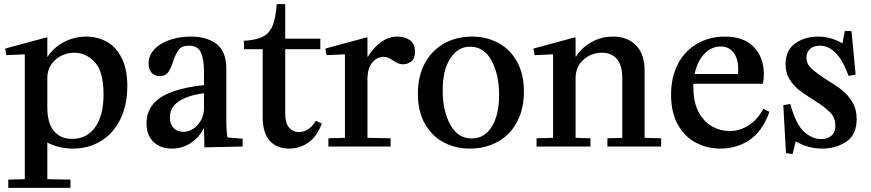

<svg xmlns="http://www.w3.org/2000/svg" viewBox="-20 -709 4212 929"><path d="M205 -528 209 -526V-435H211Q238 -478 288.5 -505Q339 -532 398 -532Q450 -532 495 -508Q540 -484 568 -430Q596 -376 596 -292Q596 -201 562.5 -132.5Q529 -64 469 -27Q409 10 333 10Q267 10 209 -19V158L321 160V200H20V160L100 158V-444L98 -446L11 -442L5 -474ZM329 -37Q400 -37 440.5 -93.5Q481 -150 481 -251Q481 -364 438 -409Q395 -454 340 -454Q307 -454 276.5 -439Q246 -424 227.5 -396.5Q209 -369 209 -333V-189Q209 -113 241 -75Q273 -37 329 -37Z M733 -218Q798 -280 967 -297V-361Q967 -423 952 -455.5Q937 -488 895 -488Q860 -488 845 -468.5Q830 -449 817 -410Q806 -376 793 -358.5Q780 -341 753 -341Q728 -341 713.5 -357Q699 -373 699 -401Q699 -441 727.5 -471Q756 -501 803 -516.5Q850 -532 904 -532Q981 -532 1028 -496Q1075 -460 1075 -375V-126Q1075 -73 1081 -44L1154 -38V0L969 4L967 -87H965Q944 -44 903 -17Q862 10 811 10Q757 10 723 -22Q689 -54 689 -113Q689 -177 733 -218ZM867 -71Q892 -71 915 -86Q938 -101 952.5 -127.5Q967 -154 967 -187V-258Q802 -235 802 -141Q802 -108 820 -89.5Q838 -71 867 -71Z M1160 -512 1178 -513Q1231 -518 1259.5 -536Q1288 -554 1301 -589.5Q1314 -625 1319 -689H1360V-522H1530V-471H1360V-161Q1360 -114 1378.5 -92Q1397 -70 1426 -70Q1475 -70 1508 -124H1510L1537 -111Q1514 -49 1472.5 -19.5Q1431 10 1379 10Q1319 10 1285 -28Q1251 -66 1251 -144V-471H1161Z M1758 -42 1870 -40V0H1569V-40L1649 -42V-444L1647 -446L1560 -442L1554 -474L1754 -528L1758 -526V-435H1760Q1822 -532 1904 -532Q1940 -532 1964 -514Q1988 -496 1988 -459Q1988 -426 1970.5 -412Q1953 -398 1930 -398Q1916 -398 1905 -403Q1894 -408 1881 -417Q1867 -426 1857.5 -430Q1848 -434 1836 -434Q1805 -434 1781.5 -407Q1758 -380 1758 -324Z M2265 -532Q2333 -532 2390 -502Q2447 -472 2481 -412Q2515 -352 2515 -266Q2515 -183 2482.5 -120.5Q2450 -58 2390 -24Q2330 10 2252 10Q2184 10 2127 -20Q2070 -50 2036 -110Q2002 -170 2002 -256Q2002 -339 2035 -401.5Q2068 -464 2127.5 -498Q2187 -532 2265 -532ZM2263 -39Q2324 -39 2359.5 -96Q2395 -153 2395 -249Q2395 -348 2358.5 -415.5Q2322 -483 2255 -483Q2194 -483 2158 -425.5Q2122 -368 2122 -272Q2122 -173 2158.5 -106Q2195 -39 2263 -39Z M2761 -528 2765 -526V-435H2767Q2794 -478 2841.5 -505Q2889 -532 2946 -532Q3015 -532 3057 -490Q3099 -448 3099 -367V-42L3179 -40V0H2919V-40L2991 -42V-328Q2991 -394 2964.5 -424Q2938 -454 2893 -454Q2841 -454 2803 -420Q2765 -386 2765 -331V-42L2837 -40V0H2576V-40L2656 -42V-444L2654 -446L2567 -442L2561 -474Z M3510 -75Q3560 -75 3603 -103Q3646 -131 3673 -182H3675L3703 -168Q3669 -73 3606.5 -31.5Q3544 10 3467 10Q3402 10 3347.5 -18.5Q3293 -47 3260 -105.5Q3227 -164 3227 -251Q3227 -338 3261.5 -402Q3296 -466 3355.5 -499Q3415 -532 3488 -532Q3578 -532 3627 -482Q3676 -432 3676 -348Q3676 -330 3672 -306L3670 -304H3335V-286Q3335 -215 3360 -167.5Q3385 -120 3425 -97.5Q3465 -75 3510 -75ZM3551 -351Q3552 -358 3552 -373Q3552 -425 3529.5 -454.5Q3507 -484 3467 -484Q3422 -484 3388 -448.5Q3354 -413 3341 -351Z M3952 -36Q3984 -36 4003 -52.5Q4022 -69 4022 -101Q4022 -140 3995.5 -166.5Q3969 -193 3914 -227Q3871 -254 3844.5 -275Q3818 -296 3799.5 -326.5Q3781 -357 3781 -398Q3781 -466 3827.5 -499Q3874 -532 3938 -532Q4001 -532 4056 -499L4068 -560L4100 -558L4120 -348L4086 -342Q4033 -488 3947 -488Q3916 -488 3899 -472Q3882 -456 3882 -431Q3882 -400 3905.5 -378Q3929 -356 3980 -323Q4025 -296 4054.5 -272.5Q4084 -249 4104.5 -214.5Q4125 -180 4125 -133Q4125 -57 4075 -23.5Q4025 10 3958 10Q3890 10 3830 -25L3815 36L3783 32L3770 -200L3804 -206Q3831 -107 3870.5 -71.5Q3910 -36 3952 -36Z"/></svg>

Font: Minipax
Style: Bold
Weight: 500
Designer: Raphaël Ronot, Igor Stepanchenko (Cyrillic)
Foundry: steppetype
Version: Version 1.002